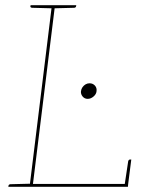

<svg xmlns="http://www.w3.org/2000/svg" viewBox="-20 -720 553 740"><path d="M94 0 180 -700H192L107 -11H474L473 0ZM460 -5 474 -98Q474 -100 476 -102.5Q478 -105 480 -105H486L474 -11ZM12 0 13 -5Q13 -7 15.5 -8.5Q18 -10 20 -10L97 -12V0ZM183 -700 180 -688 104 -690Q101 -690 99 -691.5Q97 -693 97 -695L98 -700ZM274 -700 273 -695Q273 -693 270.5 -691.5Q268 -690 266 -690L188 -688L189 -700ZM292 -368Q293 -377 298 -384Q303 -391 310 -395Q317 -399 325 -399Q338 -399 346 -390Q354 -381 352 -368Q351 -357 340.5 -348Q330 -339 318 -339Q306 -339 298.5 -348Q291 -357 292 -368Z"/></svg>

Font: Aleo Thin
Style: Italic
Weight: 250
Italic angle: -7°
Designer: Alessio Laiso
Foundry: Alessio Laiso
Version: Version 2.001;gftools[0.9.29]